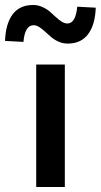

<svg xmlns="http://www.w3.org/2000/svg" viewBox="-72 -750 404 770"><path d="M73.2 0V-491.2H188V0ZM199.2 -575.2Q180.7 -575.2 163.3 -582.8Q146 -590.3 133.3 -601.3Q120.6 -612.3 108.9 -623Q97.2 -633.8 85.4 -641.4Q73.7 -648.9 63 -648.9Q27.8 -648.9 22 -582L-51.8 -585.9Q-49.3 -655.3 -21.2 -692.6Q6.8 -730 61 -730Q79.6 -730 96.9 -722.4Q114.3 -714.8 127.2 -703.9Q140.1 -692.9 151.6 -681.9Q163.1 -670.9 175.3 -663.3Q187.5 -655.8 198.2 -655.8Q231.4 -655.8 237.8 -723.1L312 -719.2Q309.6 -650.4 281.2 -612.8Q252.9 -575.2 199.2 -575.2Z"/></svg>

Font: Source Sans 3 Semibold
Style: Regular
Weight: 600
Designer: Paul D. Hunt
Foundry: Adobe
Version: Version 3.052;hotconv 1.1.0;makeotfexe 2.6.0